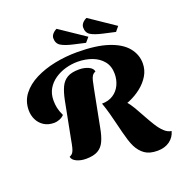

<svg xmlns="http://www.w3.org/2000/svg" viewBox="-174 -1034 1237 1319"><g transform="rotate(-20 444.5 -374.5)"><path d="M588 -222 504 -297Q552 -297 586.5 -319.5Q621 -342 638.5 -379.5Q656 -417 656 -460Q656 -516 626.5 -552.5Q597 -589 548.5 -607Q500 -625 443 -625Q398 -625 354.5 -612.5Q311 -600 275.5 -575.5Q240 -551 219 -515Q198 -479 198 -431Q198 -402 203.5 -376Q209 -350 225 -316Q210 -300 189 -292.5Q168 -285 152 -285Q107 -285 76.5 -305Q46 -325 30.5 -357Q15 -389 15 -426Q15 -492 53 -541.5Q91 -591 155.5 -623.5Q220 -656 299.5 -672Q379 -688 462 -688Q601 -688 689.5 -658.5Q778 -629 820 -577.5Q862 -526 862 -462Q862 -414 837.5 -373Q813 -332 773 -300.5Q733 -269 685 -248.5Q637 -228 588 -222ZM272 22Q234 22 204 8Q174 -6 170 -30Q187 -37 195 -48.5Q203 -60 208.5 -82Q214 -104 220 -139L272 -407Q283 -462 300 -498.5Q317 -535 348.5 -553.5Q380 -572 435 -572Q473 -572 503.5 -558Q534 -544 537 -520Q521 -514 512.5 -501.5Q504 -489 499 -467.5Q494 -446 487 -411L435 -143Q425 -88 408 -51Q391 -14 359 4Q327 22 272 22ZM753 138Q695 138 661 114Q627 90 606 49Q594 25 585 -4Q576 -33 567.5 -66Q559 -99 550 -136.5Q541 -174 530 -214.5Q519 -255 504 -297L664 -248Q686 -225 706.5 -189.5Q727 -154 748 -115.5Q769 -77 791 -41.5Q813 -6 837.5 17Q862 40 889 43Q878 86 842 112Q806 138 753 138ZM763 -727 674 -747Q616 -760 588.5 -777Q561 -794 561 -832Q561 -849 573 -863.5Q585 -878 605 -887L791 -761ZM544 -727 456 -747Q399 -760 371 -777.5Q343 -795 343 -833Q343 -849 355 -863.5Q367 -878 386 -887L573 -761Z"/></g></svg>

Font: Sansita Swashed Light ExtraBold
Style: Regular
Weight: 800
Version: Version 1.003